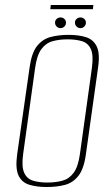

<svg xmlns="http://www.w3.org/2000/svg" viewBox="-20 -739 450 771"><path d="M167 12Q128 12 98 3Q68 -6 54.5 -34Q41 -62 49 -120L99 -469Q107 -527 129 -554.5Q151 -582 183.5 -590.5Q216 -599 255 -599Q295 -599 324.5 -590Q354 -581 368 -553.5Q382 -526 374 -469L325 -120Q317 -61 295 -33Q273 -5 240.5 3.5Q208 12 167 12ZM170 -6Q204 -6 231 -13.5Q258 -21 276 -45.5Q294 -70 301 -121L349 -466Q356 -517 345 -541.5Q334 -566 309.5 -573.5Q285 -581 252 -581Q218 -581 191 -573.5Q164 -566 146 -541.5Q128 -517 121 -466L73 -121Q66 -70 77 -45.5Q88 -21 112.5 -13.5Q137 -6 170 -6ZM223 -626Q214 -626 207.5 -632.5Q201 -639 201 -648Q201 -657 207.5 -663Q214 -669 223 -669Q232 -669 238.5 -663Q245 -657 245 -648Q245 -639 238.5 -632.5Q232 -626 223 -626ZM303 -626Q294 -626 287.5 -632.5Q281 -639 281 -648Q281 -657 287.5 -663Q294 -669 303 -669Q312 -669 318.5 -663Q325 -657 325 -648Q325 -639 318.5 -632.5Q312 -626 303 -626ZM182 -702 184 -719H355L353 -702Z"/></svg>

Font: Alumni Sans SC Thin
Style: Italic
Weight: 100
Italic angle: -8°
Designer: Robert E. Leuschke
Foundry: Robert E. Leuschke
Version: Version 1.016